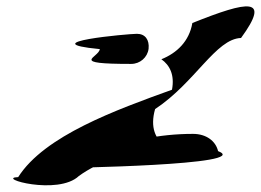

<svg xmlns="http://www.w3.org/2000/svg" viewBox="-20 -715 802 590"><path d="M650.1 -250.7C761.5 -207.4 176.9 -198.6 157.4 -198.6C204.7 -198.6 251.3 -220.3 312.3 -251.4C373.2 -281.8 466.8 -303.6 573.1 -303.6C614.1 -303.6 643 -281.4 650.1 -250.7ZM286.7 -564.1C74.1 -584.3 374.3 -611.1 400.8 -611.1C426.3 -611.1 439.4 -592.6 436.6 -565.1C433.2 -538.6 410.4 -518.6 383.1 -518.6C189.1 -518.5 284 -537.6 286.7 -564.1ZM222.4 -174.2C158.4 -113.3 -34.9 -168.2 35.9 -170.8C116.8 -298.2 337.4 -377.5 508.5 -439.3C517.1 -484.8 501.6 -514.9 475.9 -532.9C523.3 -551.9 561.4 -587.8 571.1 -644.3C742.9 -713 813.7 -725.7 720.7 -598.3C643 -595.7 580.3 -461.7 456.6 -379.8C440.5 -323.1 458 -286.9 487.5 -267.9C378.4 -249.9 285 -219.8 222.4 -174.2Z"/></svg>

Font: AnarchicType
Style: Slant
Weight: 400
Version: Version Something